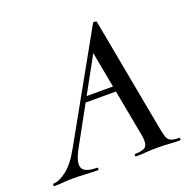

<svg xmlns="http://www.w3.org/2000/svg" viewBox="-153 -753 871 869"><g transform="rotate(-20 282.5 -318.5)"><path d="M-34 0Q-38 0 -38 -6Q-38 -12 -34 -12Q-8 -12 28.5 -39.5Q65 -67 101 -132L382 -634Q384 -638 391.5 -637Q399 -636 400 -633L502 -84Q507 -57 512 -41Q517 -25 530 -18.5Q543 -12 570 -12Q574 -12 574 -6Q574 0 570 0Q545 0 519 -2Q493 -4 462 -4Q432 -4 408 -2Q384 0 359 0Q355 0 355 -6Q355 -12 359 -12Q400 -12 411.5 -27Q423 -42 415 -84L333 -523L379 -583L130 -130Q105 -86 102.5 -60Q100 -34 118.5 -23Q137 -12 175 -12Q179 -12 179 -6Q179 0 174 0Q152 0 120 -2Q88 -4 58 -4Q29 -4 10.5 -2Q-8 0 -34 0ZM209 -307 224 -333H411L413 -307Z"/></g></svg>

Font: Cormorant Light SemiBold
Style: Italic
Weight: 600
Italic angle: -10°
Version: Version 4.000